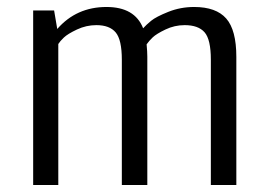

<svg xmlns="http://www.w3.org/2000/svg" viewBox="-20 -530 765 550"><path d="M75 0V-500H135L144 -447Q199 -510 285 -510Q366 -510 390 -449Q399 -459 413 -470.5Q427 -482 462 -496Q497 -510 536 -510Q599 -510 628 -477Q657 -444 657 -367V0H584V-359Q584 -417 566 -437.5Q548 -458 509 -458Q480 -458 454 -445.5Q428 -433 417.5 -423Q407 -413 400 -403Q402 -381 402 -368V0H329V-359Q329 -416 311.5 -437Q294 -458 256 -458Q227 -458 200.5 -445.5Q174 -433 163 -422.5Q152 -412 147 -404V0Z"/></svg>

Font: Arsenal
Style: Regular
Weight: 400
Designer: Andrij Shevchenko
Foundry: Stairsfor
Version: Version 2.001;PS 002.001;hotconv 1.0.88;makeotf.lib2.5.64775